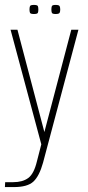

<svg xmlns="http://www.w3.org/2000/svg" viewBox="-25 -591 356 781"><path d="M-5 170 -4 150H29Q67 150 90 133Q113 116 125 66L143 -4L18 -470H46L156 -52L157 -46H154L155 -52L265 -470H294L150 71Q135 125 111 147.5Q87 170 31 170ZM201 -534Q188 -534 186 -539Q184 -544 184 -552Q184 -561 186 -566Q188 -571 201 -571Q215 -571 217.5 -566Q220 -561 220 -552Q220 -544 217.5 -539Q215 -534 201 -534ZM113 -534Q99 -534 97 -539Q95 -544 95 -552Q95 -561 97 -566Q99 -571 113 -571Q127 -571 129 -566Q131 -561 131 -552Q131 -544 129 -539Q127 -534 113 -534Z"/></svg>

Font: Smooch Sans Thin ExtraLight
Style: Regular
Weight: 250
Version: Version 1.010